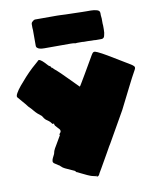

<svg xmlns="http://www.w3.org/2000/svg" viewBox="-104 -1009 942 1154"><g transform="rotate(-10 367.0 -432.5)"><path d="M391 65V59H388Q386 59 386 60L383 61Q380 61 380 59L365 56Q357 54 337.5 45.5Q318 37 301 28Q284 19 281 18Q276 18 273 13Q270 8 267 7L212 -18Q199 -24 190 -33.5Q181 -43 176 -44L152 -60Q146 -66 146 -70Q146 -81 151 -91Q156 -101 161 -111Q163 -114 165 -123.5Q167 -133 170 -138Q172 -144 183.5 -162.5Q195 -181 217 -220Q213 -223 215.5 -226.5Q218 -230 222 -234.5Q226 -239 225 -246.5Q224 -254 211 -266Q203 -274 198 -280.5Q193 -287 194 -296Q189 -294 189 -293H187L185 -294Q182 -297 182 -297Q173 -310 165 -315Q157 -320 149 -326.5Q141 -333 130 -352Q103 -372 88.5 -390Q74 -408 60 -421Q45 -441 27 -461Q9 -481 4 -488Q-1 -495 8.5 -512.5Q18 -530 37 -553Q56 -576 78.5 -600.5Q101 -625 123.5 -646Q146 -667 162 -680Q168 -690 179 -683.5Q190 -677 202 -664.5Q214 -652 222 -643Q227 -640 229 -638.5Q231 -637 234 -635L240 -624L242 -627Q244 -625 245.5 -622.5Q247 -620 253 -615Q271 -600 288 -583.5Q305 -567 327.5 -544Q350 -521 385 -486Q386 -485 397.5 -504.5Q409 -524 426 -552.5Q443 -581 460 -611Q477 -641 489 -661Q496 -674 503.5 -676.5Q511 -679 527 -671Q549 -661 582 -641.5Q615 -622 650 -600.5Q685 -579 712 -563Q719 -559 727.5 -551Q736 -543 728 -529Q718 -512 703.5 -484Q689 -456 679 -436L612 -303L506 -117Q505 -117 497 -102.5Q489 -88 476.5 -66Q464 -44 450.5 -20.5Q437 3 426.5 21.5Q416 40 412 46Q407 59 402 62Q397 65 391 65ZM563 -745H529Q524 -746 517.5 -746Q511 -746 503 -746L481 -747H456L446 -748H414Q406 -746 401 -748Q396 -749 390 -749.5Q384 -750 376 -750H216Q184 -750 174 -760Q167 -764 167 -775V-870Q166 -875 166 -883.5Q166 -892 166 -905Q166 -915 174 -921Q175 -922 180 -926Q185 -930 191 -930H323Q330 -930 343 -929.5Q356 -929 376 -928L416 -927Q451 -926 473.5 -925.5Q496 -925 506 -925H529Q549 -925 566.5 -920Q584 -915 584 -900Q584 -893 584 -887Q584 -881 585 -876Q586 -871 586 -867Q586 -863 586 -860V-850Q586 -843 586 -836Q586 -829 587 -823V-800Q587 -777 583 -765Q580 -745 563 -745Z"/></g></svg>

Font: Sigmar
Style: Regular
Weight: 400
Designer: Vernon Adams
Foundry: Vernon Adams
Version: Version 1.000; ttfautohint (v1.8.4.7-5d5b);gftools[0.9.24]